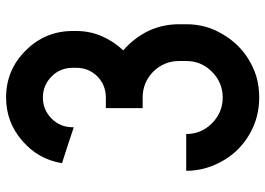

<svg xmlns="http://www.w3.org/2000/svg" viewBox="-142 -718 880 637"><g transform="rotate(-90 298.5 -400.0)"><path d="M449.2 -431.6Q488.3 -398.4 512.7 -350.6Q536.1 -302.7 536.1 -246.1Q536.1 -238.3 536.1 -222.7Q536.1 -157.2 503.9 -103.5Q472.7 -48.8 420.9 -16.6Q392.6 1 360.4 10.7Q328.1 19.5 293 19.5Q227.5 19.5 172.9 -11.7Q118.2 -43 86.9 -94.7Q69.3 -123 59.6 -155.3Q49.8 -187.5 49.8 -222.7Q90.8 -222.7 171.9 -222.7Q171.9 -172.9 207 -137.7Q243.2 -101.6 293 -101.6Q342.8 -101.6 378.9 -137.7Q414.1 -172.9 414.1 -222.7Q414.1 -230.5 414.1 -246.1Q414.1 -295.9 378.9 -332Q342.8 -367.2 293 -367.2Q281.2 -367.2 257.8 -367.2Q257.8 -407.2 257.8 -489.3Q266.6 -489.3 275.4 -489.3Q284.2 -489.3 293 -489.3Q334 -489.3 363.3 -517.6Q391.6 -546.9 391.6 -587.9Q391.6 -590.8 391.6 -593.8Q391.6 -596.7 391.6 -598.6Q391.6 -640.6 363.3 -668.9Q334 -698.2 293 -698.2Q252 -698.2 222.7 -668.9Q194.3 -640.6 194.3 -598.6Q194.3 -598.6 194.3 -597.7Q194.3 -596.7 194.3 -595.7Q154.3 -609.4 75.2 -634.8Q87.9 -713.9 149.4 -766.6Q210.9 -820.3 293 -820.3Q384.8 -820.3 449.2 -754.9Q513.7 -690.4 513.7 -598.6Q513.7 -595.7 513.7 -587.9Q513.7 -542 496.1 -502Q478.5 -461.9 449.2 -431.6Z"/></g></svg>

Font: CtripNumber bold
Style: Bold
Weight: 400
Version: Version 1.0